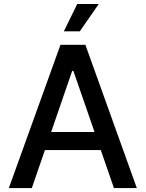

<svg xmlns="http://www.w3.org/2000/svg" viewBox="-20 -955 740 975"><path d="M141.6 0H24.9L287.1 -727.5H413.6L674.8 0H558.6L352.5 -595.2H346.7ZM161.1 -284.7H539.1V-192.9H161.1ZM304.2 -795.9 372.1 -934.6H481.4L385.3 -795.9Z"/></svg>

Font: Inter V
Style: Weight 500 Optical size 14.0
Weight: 500
Designer: Rasmus Andersson
Foundry: rsms
Version: Version 4.000;git-4fc901f